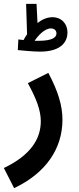

<svg xmlns="http://www.w3.org/2000/svg" viewBox="-54 -743 409 993"><path d="M153 -476C270 -476 295 -534 295 -575C295 -619 265 -654 217 -654C191 -654 164 -643 140 -624L135 -723H81L86 -566C79 -556 73 -546 68 -536C58 -537 48 -538 41 -539L38 -484C58 -482 118 -476 153 -476ZM209 -596C226 -596 238 -586 238 -570C238 -549 215 -532 146 -532C139 -532 132 -532 125 -532C142 -558 177 -596 209 -596ZM19 230C182 153 269 27 269 -124C269 -196 247 -270 196 -366L90 -313C133 -234 157 -174 157 -116C157 -26 106 59 -34 126Z"/></svg>

Font: Noto Sans Arabic UI Cn SmBd
Style: Regular
Weight: 600
Width: 3
Designer: Monotype Design Team, Nadine Chahine and Nizar Qandah
Foundry: Monotype Imaging Inc.
Version: Version 2.010